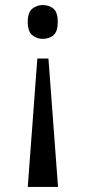

<svg xmlns="http://www.w3.org/2000/svg" viewBox="-20 -561 342 761"><path d="M172 -329 210 180H90L128 -329ZM149 -541Q175 -541 192 -526.5Q209 -512 209 -474Q209 -436 192 -421.5Q175 -407 149 -407Q126 -407 108 -421.5Q90 -436 90 -474Q90 -512 108 -526.5Q126 -541 149 -541Z"/></svg>

Font: Noto Serif Khmer Condensed Medium
Style: Regular
Weight: 500
Width: 3
Designer: Danh Hong and the Monotype Design Team
Foundry: Monotype Imaging Inc.
Version: Version 2.004